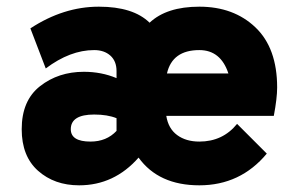

<svg xmlns="http://www.w3.org/2000/svg" viewBox="-20 -543 895 575"><path d="M217 12Q143 12 94 -31.5Q45 -75 45 -156Q45 -242 100 -285Q155 -328 231 -328Q284 -328 329 -309V-330Q329 -360 310.5 -376.5Q292 -393 262 -393Q190 -393 117 -338L71 -458Q170 -523 276 -523Q379 -523 428 -475Q479 -523 577 -523Q680 -523 745 -461Q810 -399 810 -281Q810 -249 800 -196H478Q484 -158 510.5 -138.5Q537 -119 577 -119Q647 -119 690 -172L779 -83Q700 12 577 12Q455 12 395 -71Q322 12 217 12ZM480 -323H664Q641 -393 577 -393Q496 -393 480 -323ZM251 -119Q299 -119 329 -151V-189Q302 -200 262 -200Q192 -200 192 -156Q192 -119 251 -119Z"/></svg>

Font: Overpass Heavy
Style: Regular
Weight: 900
Designer: Delve Withrington, Thomas Jockin
Foundry: Delve Fonts
Version: Version 3.000;DELV;Overpass